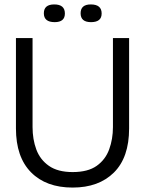

<svg xmlns="http://www.w3.org/2000/svg" viewBox="-20 -832 655 867"><path d="M308 15Q188 15 120 -54Q52 -123 52 -252V-660H127V-258Q127 -203 144 -157Q161 -111 201 -83Q241 -55 308 -55Q377 -55 416.5 -83Q456 -111 473 -157.5Q490 -204 490 -258V-660H563V-252Q563 -121 494.5 -53Q426 15 308 15ZM391 -732Q344 -732 344 -772Q344 -812 390 -812Q439 -812 439 -771Q439 -732 391 -732ZM227 -732Q178 -732 178 -772Q178 -812 225 -812Q273 -812 273 -771Q273 -732 227 -732Z"/></svg>

Font: Bricolage Grotesque 96pt Light
Style: Regular
Weight: 300
Designer: Mathieu Triay
Foundry: Atelier Triay
Version: Version 1.001; ttfautohint (v1.8.4.7-5d5b);gftools[0.9.33.de